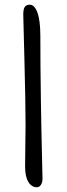

<svg xmlns="http://www.w3.org/2000/svg" viewBox="-20 -831 284 818"><path d="M137.2 -33.2Q114.7 -33.2 100.8 -55.9Q86.9 -78.6 86.9 -122.1Q86.9 -150.4 87.9 -208.5Q88.9 -266.6 88.9 -297.9Q88.9 -394.5 84 -578.1Q79.1 -761.7 79.1 -769Q79.1 -791.5 85.4 -801.3Q91.8 -811 106.9 -811Q127.4 -811 139.6 -776.9Q151.9 -742.7 151.9 -676.8Q151.9 -553.7 154.1 -412.6Q156.2 -271.5 158.7 -176Q161.1 -80.6 161.1 -68.8Q161.1 -53.7 154.3 -43.5Q147.5 -33.2 137.2 -33.2Z"/></svg>

Font: Shantell Sans Bouncy
Style: Regular
Weight: 300
Designer: Stephen Nixon, Anya Danilova, Shantell Martin
Foundry: Arrow Type
Version: Version 1.006;[9816181b4]